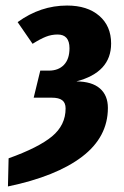

<svg xmlns="http://www.w3.org/2000/svg" viewBox="-20 -568 449 696"><path d="M223.1 -547.9Q296.9 -547.9 339.8 -510.7Q382.8 -473.6 382.8 -410.2Q382.8 -305.7 256.8 -272.9Q313.5 -272.5 342.3 -247.3Q371.1 -222.2 371.1 -176.8Q371.1 -71.3 277.6 0Q184.1 71.3 8.8 107.9L11.2 5.9Q119.1 -32.7 168.5 -73.5Q217.8 -114.3 217.8 -174.8Q217.8 -195.3 205.6 -204.6Q193.4 -213.9 168 -213.9H102.1L126 -312H157.2Q191.9 -312 211.9 -333Q231.9 -354 231.9 -393.1Q231.9 -442.9 189 -442.9Q166.5 -442.9 146.2 -434.8Q126 -426.8 98.1 -409.2L43.9 -487.8Q126.5 -547.9 223.1 -547.9Z"/></svg>

Font: Fira Sans Compressed
Style: Bold Italic
Weight: 700
Width: 3
Italic angle: -8°
Designer: Carrois Corporate & Edenspiekermann AG
Foundry: Carrois Corporate GbR & Edenspiekermann AG
Version: Version 4.203;PS 004.203;hotconv 1.0.88;makeotf.lib2.5.64775